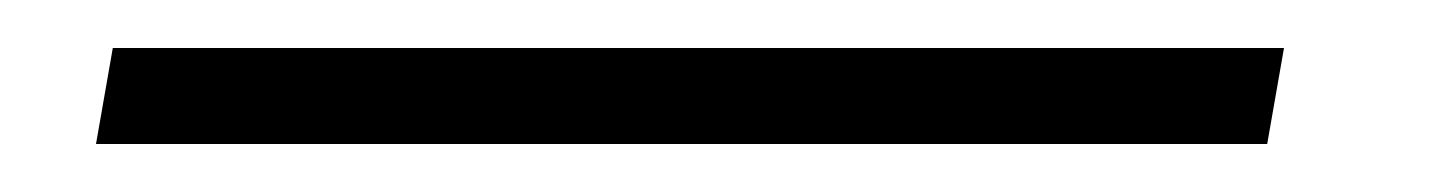

<svg xmlns="http://www.w3.org/2000/svg" viewBox="-20 -60 603 80"><path d="M508 0H20L27 -40H515Z"/></svg>

Font: Jura
Style: Italic
Weight: 400
Designer: Ed Merritt
Foundry: Ten by Twenty
Version: Version 1.007